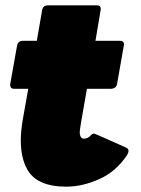

<svg xmlns="http://www.w3.org/2000/svg" viewBox="-20 -690 528 720"><path d="M229 10Q116 10 81 -57Q58 -99 58 -163Q58 -200 66 -245L86 -357H33Q18 -357 18 -373L44 -519Q47 -536 65 -537H118L138 -652Q141 -669 159 -670H343Q358 -670 358 -656L338 -537H430Q445 -537 445 -523Q445 -520 419 -375Q416 -359 398 -357H306Q279 -206 279 -196Q279 -170 295 -170Q310 -170 322 -184Q327 -189 333 -189Q336 -189 454 -136Q462 -132 462 -124Q462 -118 457 -109Q415 -46 351.5 -18Q288 10 229 10Z"/></svg>

Font: YamahaIndonesia935. App Black
Style: Italic
Weight: 900
Italic angle: -10°
Designer: Dalton Maag Ltd
Foundry: Dalton Maag Ltd
Version: Version 1.002; January 01, 2024; Regular/Italic